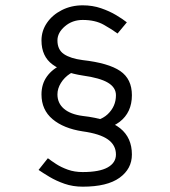

<svg xmlns="http://www.w3.org/2000/svg" viewBox="-20 -694 640 722"><path d="M291 8V-47Q354 -47 385 -64.5Q416 -82 416 -113Q416 -148 386 -169.5Q356 -191 291 -200V-258Q388 -247 432 -211.5Q476 -176 476 -113Q476 -59 429.5 -25.5Q383 8 291 8ZM291 -466V-431Q265 -431 243.5 -417Q222 -403 209 -382Q196 -361 196 -339Q196 -306 220.5 -285Q245 -264 291 -258V-200Q219 -211 177.5 -246Q136 -281 136 -339Q136 -378 156.5 -406.5Q177 -435 212.5 -450.5Q248 -466 291 -466ZM125 -55 160 -99Q173 -89 191.5 -77Q210 -65 235 -56Q260 -47 291 -47V8Q254 8 222.5 -3Q191 -14 166 -29Q141 -44 125 -55ZM291 -200V-235Q354 -235 385 -264.5Q416 -294 416 -336Q416 -365 386 -383Q356 -401 291 -410V-468Q388 -457 432 -427Q476 -397 476 -336Q476 -271 429.5 -235.5Q383 -200 291 -200ZM291 -674V-619Q252 -619 224 -595Q196 -571 196 -542Q196 -507 220.5 -490.5Q245 -474 291 -468V-410Q219 -421 177.5 -451.5Q136 -482 136 -542Q136 -578 156.5 -608Q177 -638 212.5 -656Q248 -674 291 -674ZM422 -568Q402 -583 370 -601Q338 -619 291 -619V-674Q328 -674 360 -663Q392 -652 417 -637Q442 -622 457 -610Z"/></svg>

Font: Epunda Slab Light
Style: Regular
Weight: 300
Designer: Simon Atzbach
Foundry: typofactur
Version: Version 1.102